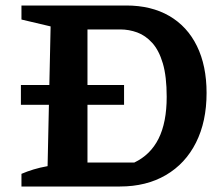

<svg xmlns="http://www.w3.org/2000/svg" viewBox="-20 -678 814 698"><path d="M439 -658Q530 -658 595.5 -620Q661 -582 696 -510.5Q731 -439 731 -340Q731 -236 692.5 -159.5Q654 -83 583 -41.5Q512 0 416 0H58V-46Q79 -55 102 -62Q125 -69 153 -74L164 -582L58 -607V-658ZM468 -87Q527 -115 556.5 -174Q586 -233 586 -326Q586 -400 572 -447.5Q558 -495 533.5 -522Q509 -549 479 -560Q449 -571 417 -571H239L298 -630V-28L239 -87ZM56 -369H431V-297H56Z"/></svg>

Font: Piazzolla 24pt
Style: Bold
Weight: 700
Designer: Juan Pablo del Peral
Foundry: Huerta Tipografica
Version: Version 2.005